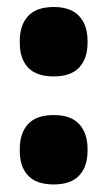

<svg xmlns="http://www.w3.org/2000/svg" viewBox="-20 -498 298 534"><path d="M129.5 15Q81 15 58 -9.8Q35 -34.5 35 -78.5V-84Q35 -127.5 58 -152.8Q81 -178 129.5 -178Q177 -178 200.2 -152.8Q223.5 -127.5 223.5 -84V-78.5Q223.5 -34.5 200.2 -9.8Q177 15 129.5 15ZM129.5 -285.5Q81 -285.5 58 -310.2Q35 -335 35 -379V-384.5Q35 -428 58 -453.2Q81 -478.5 129.5 -478.5Q177 -478.5 200.2 -453.2Q223.5 -428 223.5 -384.5V-379Q223.5 -335 200.2 -310.2Q177 -285.5 129.5 -285.5Z"/></svg>

Font: Anek Latin Medium ExtraBold
Style: Regular
Weight: 800
Version: Version 1.003